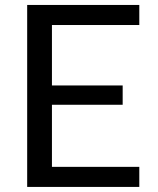

<svg xmlns="http://www.w3.org/2000/svg" viewBox="-20 -736 621 756"><path d="M528.5 -716.5V-637.5H184.5V-399.5H463V-323.5H184.5V-79H528.5V0H87V-716.5Z"/></svg>

Font: LatoHex
Style: Regular
Weight: 400
Designer: Lukasz Dziedzic
Foundry: tyPoland Lukasz Dziedzic
Version: Version 1.104; Western+Polish opensource